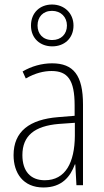

<svg xmlns="http://www.w3.org/2000/svg" viewBox="-20 -819 460 849"><path d="M211 -614C265 -614 305 -650 305 -706C305 -761 264 -799 210 -799C157 -799 117 -763 117 -706C117 -649 158 -614 211 -614ZM211 -642C169 -642 146 -670 146 -706C146 -744 170 -771 210 -771C249 -771 276 -744 276 -706C276 -668 250 -642 211 -642ZM210 -539C165 -539 119 -526 80 -503L94 -472C136 -496 174 -505 208 -505C279 -505 310 -466 310 -353V-307L237 -301C111 -291 40 -238 40 -133C40 -54 82 10 172 10C254 10 291 -38 311 -92H313L318 0H347V-357C347 -486 305 -539 210 -539ZM240 -271 311 -276V-218C310 -101 270 -22 178 -22C115 -22 79 -62 79 -133C79 -219 133 -262 240 -271Z"/></svg>

Font: Noto Sans Arabic UI Cn XLt
Style: Regular
Weight: 200
Width: 3
Designer: Monotype Design Team, Nadine Chahine and Nizar Qandah
Foundry: Monotype Imaging Inc.
Version: Version 2.010